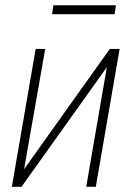

<svg xmlns="http://www.w3.org/2000/svg" viewBox="-20 -716 514 736"><path d="M72.3 -67.4 400.9 -528.3H438.5L347.2 0H310.5L389.6 -458.5L62.5 0H25.4L116.7 -528.3H153.3ZM424.3 -695.8 419.4 -661.6H179.7L184.6 -695.8Z"/></svg>

Font: Roboto Condensed ExtraLight
Style: Italic
Weight: 250
Italic angle: -12°
Designer: Christian Robertson
Foundry: Google
Version: Version 3.008; 2023